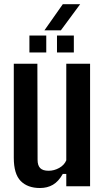

<svg xmlns="http://www.w3.org/2000/svg" viewBox="-20 -912 512 940"><path d="M175.5 8.5Q115 8.5 81.2 -26Q47.5 -60.5 47.5 -139.5V-600H163L164 -129.5Q164 -102 176.8 -89Q189.5 -76 218 -76Q245 -76 269.8 -89.8Q294.5 -103.5 304.5 -127V-600H421V0H304.5V-60.5H287.5Q266.5 -23.5 239.2 -7.5Q212 8.5 175.5 8.5ZM259 -655V-738H341.5V-655ZM124 -655V-738H206.5V-655ZM197.5 -763.5 287.5 -891.5H372.5L278 -763.5Z"/></svg>

Font: Big Shoulders Text Thin
Style: Bold
Weight: 700
Version: Version 2.002